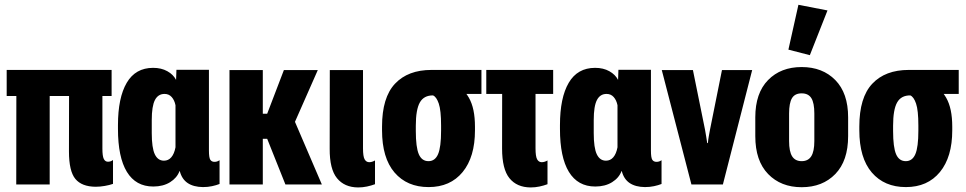

<svg xmlns="http://www.w3.org/2000/svg" viewBox="-20 -781 4091 813"><path d="M8.3 -374.5H452.6V-484.9H8.3ZM48.8 0H190.4V-433.1H49.3ZM384.8 9.8Q403.8 9.8 423.6 6.3Q443.4 2.9 458.5 -2.4V-103.5Q454.1 -100.1 448.7 -98.1Q443.4 -96.2 437 -96.2Q425.3 -96.2 419.4 -108.2Q413.6 -120.1 413.6 -151.9V-433.1H272.5L272 -139.6Q272 -56.2 299.1 -23.4Q326.2 9.3 384.8 9.8Z M628.9 8.8Q670.9 8.8 700.2 -9.5Q729.5 -27.8 740.2 -56.6H741.2Q750 -22.5 774.7 -5.9Q799.3 10.7 839.4 11.2Q859.9 11.2 877.9 7.3Q896 3.4 909.7 -2V-102.5Q904.3 -99.1 899.4 -97.4Q894.5 -95.7 888.2 -95.7Q876 -95.7 870.4 -104.7Q864.7 -113.8 864.7 -143.1V-485.4H727.1L725.6 -443.4H725.1Q713.9 -465.3 688.5 -479.5Q663.1 -493.7 628.4 -493.7Q553.7 -493.7 516.6 -430.4Q479.5 -367.2 479.5 -251V-234.9Q479.5 -115.2 517.3 -53.2Q555.2 8.8 628.9 8.8ZM674.3 -100.6Q648.4 -100.6 635.5 -127.7Q622.6 -154.8 622.6 -217.3V-272.5Q622.6 -331.5 636 -357.4Q649.4 -383.3 676.8 -383.3Q695.3 -383.3 707 -370.1Q718.8 -356.9 723.1 -335.4V-157.2Q717.8 -129.4 705.3 -115Q692.9 -100.6 674.3 -100.6Z M951.7 0H1092.8V-193.4H1111.3L1188.5 0H1342.8L1229 -265.1L1325.7 -484.4H1182.1L1111.3 -299.3H1092.8V-484.4H951.7Z M1496.1 12.7Q1515.6 12.7 1533.9 8.8Q1552.2 4.9 1567.9 -1V-101.6Q1562 -98.1 1555.9 -96.2Q1549.8 -94.2 1543.5 -94.2Q1530.8 -94.2 1523.9 -106.4Q1517.1 -118.7 1517.1 -152.8V-484.4H1376.5L1376 -151.4Q1375.5 -64.9 1407 -26.4Q1438.5 12.2 1496.1 12.7Z M1794.9 11.2Q1886.7 11.2 1939 -52.5Q1991.2 -116.2 1991.2 -229V-244.6Q1991.2 -322.3 1965.6 -366.9Q1939.9 -411.6 1898.4 -430.2V-383.3H2018.6V-484.9H1807.1Q1707.5 -484.9 1652.6 -426.5Q1597.7 -368.2 1597.7 -245.1V-229.5Q1597.7 -112.3 1650.6 -50.5Q1703.6 11.2 1794.9 11.2ZM1794.4 -98.6Q1766.1 -98.6 1753.4 -127.9Q1740.7 -157.2 1740.7 -226.6V-248.5Q1740.7 -316.9 1757.8 -347.2Q1774.9 -377.4 1813.5 -377Q1828.1 -371.1 1837.9 -342.5Q1847.7 -314 1847.7 -249.5V-227.5Q1847.7 -158.2 1835 -128.4Q1822.3 -98.6 1794.4 -98.6Z M2039.1 -383.3H2322.3V-484.9H2039.1ZM2226.6 12.7Q2246.1 12.7 2264.4 8.8Q2282.7 4.9 2298.3 -1V-101.6Q2292.5 -98.1 2286.4 -96.2Q2280.3 -94.2 2273.9 -94.2Q2261.2 -94.2 2254.4 -106.4Q2247.6 -118.7 2247.6 -152.8V-453.1H2106.4L2106 -151.9Q2106 -64.9 2137.2 -26.4Q2168.5 12.2 2226.6 12.7Z M2500.5 8.8Q2542.5 8.8 2571.8 -9.5Q2601.1 -27.8 2611.8 -56.6H2612.8Q2621.6 -22.5 2646.2 -5.9Q2670.9 10.7 2710.9 11.2Q2731.4 11.2 2749.5 7.3Q2767.6 3.4 2781.2 -2V-102.5Q2775.9 -99.1 2771 -97.4Q2766.1 -95.7 2759.8 -95.7Q2747.6 -95.7 2741.9 -104.7Q2736.3 -113.8 2736.3 -143.1V-485.4H2598.6L2597.2 -443.4H2596.7Q2585.4 -465.3 2560.1 -479.5Q2534.7 -493.7 2500 -493.7Q2425.3 -493.7 2388.2 -430.4Q2351.1 -367.2 2351.1 -251V-234.9Q2351.1 -115.2 2388.9 -53.2Q2426.8 8.8 2500.5 8.8ZM2545.9 -100.6Q2520 -100.6 2507.1 -127.7Q2494.1 -154.8 2494.1 -217.3V-272.5Q2494.1 -331.5 2507.6 -357.4Q2521 -383.3 2548.3 -383.3Q2566.9 -383.3 2578.6 -370.1Q2590.3 -356.9 2594.7 -335.4V-157.2Q2589.4 -129.4 2576.9 -115Q2564.5 -100.6 2545.9 -100.6Z M2782.2 -484.4 2907.7 0H3041L3165 -484.4H3037.1L2986.3 -231.4Q2983.9 -218.3 2981.2 -203.4Q2978.5 -188.5 2977.5 -175.3H2974.6Q2972.7 -188.5 2970.2 -203.4Q2967.8 -218.3 2965.3 -231.9L2914.1 -484.4Z M3178.2 -204.6Q3178.2 -100.1 3232.4 -44.2Q3286.6 11.7 3374.5 11.7Q3462.9 11.7 3517.1 -44.2Q3571.3 -100.1 3571.3 -204.6V-284.2Q3571.3 -386.7 3517.1 -441.9Q3462.9 -497.1 3374.5 -497.1Q3286.1 -497.1 3232.2 -441.9Q3178.2 -386.7 3178.2 -284.2ZM3321.3 -300.3Q3321.3 -344.7 3333.5 -365.2Q3345.7 -385.7 3374.5 -385.7Q3402.8 -385.7 3415.5 -365.5Q3428.2 -345.2 3428.2 -300.3V-183.6Q3428.2 -139.6 3415 -119.1Q3401.9 -98.6 3374.5 -98.6Q3347.2 -98.6 3334.2 -119.1Q3321.3 -139.6 3321.3 -183.6ZM3409.2 -547.4 3483.9 -736.8 3360.8 -760.7 3318.4 -570.8Z M3815.9 11.2Q3907.7 11.2 3960 -52.5Q4012.2 -116.2 4012.2 -229V-244.6Q4012.2 -322.3 3986.6 -366.9Q3960.9 -411.6 3919.4 -430.2V-383.3H4039.6V-484.9H3828.1Q3728.5 -484.9 3673.6 -426.5Q3618.7 -368.2 3618.7 -245.1V-229.5Q3618.7 -112.3 3671.6 -50.5Q3724.6 11.2 3815.9 11.2ZM3815.4 -98.6Q3787.1 -98.6 3774.4 -127.9Q3761.7 -157.2 3761.7 -226.6V-248.5Q3761.7 -316.9 3778.8 -347.2Q3795.9 -377.4 3834.5 -377Q3849.1 -371.1 3858.9 -342.5Q3868.7 -314 3868.7 -249.5V-227.5Q3868.7 -158.2 3856 -128.4Q3843.3 -98.6 3815.4 -98.6Z"/></svg>

Font: Roboto Flex
Style: wght 700 wdth 25 opsz 34 GRAD 0.00 slnt 0.00 XTRA 468 XOPQ 96 YOPQ 79 YTLC 514 YTUC 712 YTAS 750 YTDE -203.00 YTFI 738
Weight: 700
Width: 1
Designer: Berlow after Robertson
Foundry: Google
Version: Version 3.100